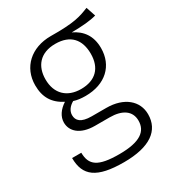

<svg xmlns="http://www.w3.org/2000/svg" viewBox="-199 -721 944 1050"><g transform="rotate(-30 273.0 -196.0)"><path d="M515 -613C460 -591 419 -575 268 -577C144 -577 60 -499 60 -386C60 -310 91 -260 156 -227C117 -202 94 -168 94 -131C94 -77 139 -31 233 -31H325C405 -31 453 2 453 63C453 130 403 170 271 170C136 170 95 138 94 59H36C36 172 100 221 271 221C436 221 516 161 516 59C516 -25 447 -85 335 -85H243C175 -85 153 -110 153 -144C153 -170 170 -193 197 -208C218 -201 243 -198 270 -198C397 -198 474 -273 474 -383C474 -461 437 -509 378 -537C446 -538 496 -542 535 -553ZM268 -528C364 -528 410 -473 410 -384C410 -295 360 -243 268 -243C181 -243 125 -295 125 -386C125 -469 172 -528 268 -528Z"/></g></svg>

Font: Glow Sans SC Normal
Style: Regular
Weight: 400
Designer: Ryoko NISHIZUKA (kana, bopomofo & ideographs); Paul D. Hunt (Latin, Greek & Cyrillic); Sandoll Communications, Soo-young
Version: Version 0.93